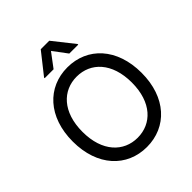

<svg xmlns="http://www.w3.org/2000/svg" viewBox="-255 -1105 1273 1273"><g transform="rotate(-45 381.5 -468.5)"><path d="M704.2 -363.6C704.2 -594.5 568.2 -737.2 381.4 -737.2C195 -737.2 58.9 -594.5 58.9 -363.6C58.9 -132.8 195 9.9 381.4 9.9C568.2 9.9 704.2 -132.8 704.2 -363.6ZM149.9 -363.6C149.9 -549.7 251.1 -650.2 381.4 -650.2C512.1 -650.2 612.9 -549.7 612.9 -363.6C612.9 -177.6 512.1 -77.1 381.4 -77.1C251.1 -77.1 149.9 -177.6 149.9 -363.6ZM224.4 -792.6H307.9L381.7 -891L455.3 -792.6H539.1V-798.3L421.5 -946.7H341.6L224.4 -798.3Z"/></g></svg>

Font: GiG Sans Text
Style: Regular
Weight: 400
Designer: Andreas Faust
Version: Version 1.100;FEAKit 1.0